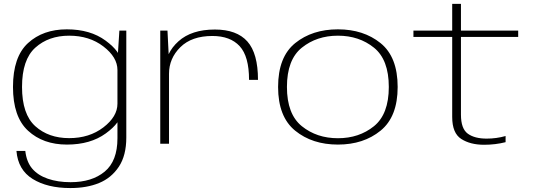

<svg xmlns="http://www.w3.org/2000/svg" viewBox="-20 -747 2776 998"><path d="M345.5 230.5Q431.5 230.5 495.2 204.2Q559 178 597.8 119.5Q636.5 61 636.5 -32V-588H600.5L590.5 -431.5V-28Q590.5 90 524.2 145Q458 200 347 200Q280.5 200 228.5 182Q176.5 164 147.2 129.2Q118 94.5 111.5 37.5H65.5Q73.5 136 149.8 183.2Q226 230.5 345.5 230.5ZM328 4.5Q450 4.5 529.8 -53.5Q609.5 -111.5 609.5 -164.5L590.5 -208Q590.5 -141 517.5 -85Q444.5 -29 339.5 -29Q232.5 -29 163.5 -91Q94.5 -153 94.5 -295Q94.5 -437 163.5 -499.2Q232.5 -561.5 339.5 -561.5Q444.5 -561.5 517.5 -505.5Q590.5 -449.5 590.5 -383L608.5 -425.5Q608.5 -477 529 -535.8Q449.5 -594.5 327.5 -594.5Q203.5 -594.5 125.5 -523Q47.5 -451.5 47.5 -295Q47.5 -139.5 125.8 -67.5Q204 4.5 328 4.5Z M1274.5 -332H1321Q1321 -469.5 1265.8 -531.5Q1210.5 -593.5 1097 -593.5Q975.5 -593.5 907.5 -532.2Q839.5 -471 839.5 -385.5L858.5 -363.5Q858.5 -443.5 917.5 -501.8Q976.5 -560 1084 -560Q1177 -560 1225.8 -507Q1274.5 -454 1274.5 -332ZM813 0H858.5V-430L850.5 -588H813Z M1736.5 4.5Q1869.5 4.5 1958.2 -67.8Q2047 -140 2047 -295Q2047 -451 1958.2 -522.8Q1869.5 -594.5 1736.5 -594.5Q1603 -594.5 1514.2 -522.8Q1425.5 -451 1425.5 -295Q1425.5 -140 1514.2 -67.8Q1603 4.5 1736.5 4.5ZM1736.5 -28.5Q1626.5 -28.5 1549 -91Q1471.5 -153.5 1471.5 -295Q1471.5 -437 1549 -499.2Q1626.5 -561.5 1736.5 -561.5Q1846.5 -561.5 1923.8 -499.2Q2001 -437 2001 -295Q2001 -153.5 1923.8 -91Q1846.5 -28.5 1736.5 -28.5Z M2496 5.5Q2555 5.5 2608 -8V-40Q2560.5 -26.5 2509.5 -26.5Q2447 -26.5 2411.5 -52.2Q2376 -78 2376 -151V-555H2673.5V-588H2376V-727H2330.5V-588H2129V-555H2330.5V-139Q2330.5 -55 2377.5 -24.8Q2424.5 5.5 2496 5.5Z"/></svg>

Font: Anybody Expanded ExtraLight
Style: Regular
Weight: 250
Width: 7
Version: Version 1.113;gftools[0.9.25]